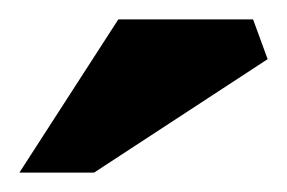

<svg xmlns="http://www.w3.org/2000/svg" viewBox="-21 -761 296 198"><path d="M240 -741H101L-1 -583H76L255 -700Z"/></svg>

Font: LT Superior Serif ExtraBold
Style: Regular
Weight: 800
Designer: Daniel Lyons
Foundry: LyonsType
Version: Version 2.120;FEAKit 1.0